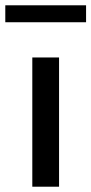

<svg xmlns="http://www.w3.org/2000/svg" viewBox="-51 -705 345 725"><path d="M71 0V-488H172V0ZM-31 -621V-685H274V-621Z"/></svg>

Font: Nunito Sans 12pt ExtraLight SemiBold
Style: Regular
Weight: 600
Version: Version 3.101;gftools[0.9.27]